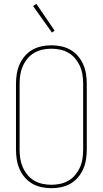

<svg xmlns="http://www.w3.org/2000/svg" viewBox="-20 -981 540 1009"><path d="M250 8Q224 8 198 2.5Q172 -3 149.5 -16Q127 -29 110 -49Q93 -69 82.5 -93Q72 -117 68 -143Q64 -169 64 -195V-540Q64 -566 68 -592Q72 -618 82.5 -642Q93 -666 110 -686Q127 -706 149.5 -719Q172 -732 198 -737.5Q224 -743 250 -743Q276 -743 302 -737.5Q328 -732 350.5 -719Q373 -706 390 -686Q407 -666 417.5 -642Q428 -618 432 -592Q436 -566 436 -540V-195Q436 -169 432 -143Q428 -117 417.5 -93Q407 -69 390 -49Q373 -29 350.5 -16Q328 -3 302 2.5Q276 8 250 8ZM250 -10Q274 -10 297 -15Q320 -20 340.5 -32Q361 -44 376 -62.5Q391 -81 400.5 -102.5Q410 -124 413.5 -147.5Q417 -171 417 -195V-540Q417 -564 413.5 -587.5Q410 -611 400.5 -632.5Q391 -654 376 -672.5Q361 -691 340.5 -703Q320 -715 297 -720Q274 -725 250 -725Q226 -725 203 -720Q180 -715 159.5 -703Q139 -691 124 -672.5Q109 -654 99.5 -632.5Q90 -611 86.5 -587.5Q83 -564 83 -540V-195Q83 -171 86.5 -147.5Q90 -124 99.5 -102.5Q109 -81 124 -62.5Q139 -44 159.5 -32Q180 -20 203 -15Q226 -10 250 -10ZM253 -810 154 -949 171 -961 267 -820Z"/></svg>

Font: Iosevka Thin
Style: Regular
Weight: 100
Monospace: yes
Designer: Belleve Invis
Foundry: Belleve Invis
Version: Version 32.5.0; ttfautohint (v1.8.4)